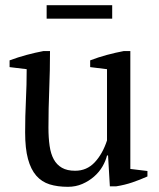

<svg xmlns="http://www.w3.org/2000/svg" viewBox="-20 -709 614 741"><path d="M17 0ZM77 -198Q77 -261 80 -321.5Q83 -382 83 -442L17 -450V-476Q49 -488 82.5 -497Q116 -506 148 -512H173Q173 -437 170 -363Q167 -289 167 -216Q167 -177 171.5 -146Q176 -115 187.5 -94Q199 -73 219 -61.5Q239 -50 270 -50Q315 -50 345.5 -82.5Q376 -115 393 -167V-442L328 -450V-476Q359 -488 392.5 -497Q426 -506 458 -512H483V-57L549 -49V-28Q520 -15 490.5 -5Q461 5 429 10H404L397 -109H393Q388 -88 375.5 -66.5Q363 -45 343 -27.5Q323 -10 297.5 1Q272 12 242 12Q202 12 171.5 2.5Q141 -7 120 -31Q99 -55 88 -95.5Q77 -136 77 -198ZM160 -637V-689H413V-637Z"/></svg>

Font: PT Serif
Style: Regular
Weight: 400
Designer: A.Korolkova, O.Umpeleva, V.Yefimov
Foundry: ParaType Ltd
Version: Version 1.000W OFL; ttfautohint (v1.6)